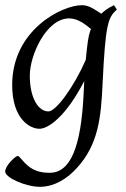

<svg xmlns="http://www.w3.org/2000/svg" viewBox="-22 -477 486 741"><path d="M93 -185C93 -265 157 -406 245 -406C279 -406 309 -382 329 -365C323 -350 318 -333 313 -285L309 -246C263 -141 194 -47 165 -47C124 -47 93 -102 93 -185ZM294 -457C218 -457 25 -362 25 -149C25 -16 95 20 130 20C165 20 233 -28 303 -164L301 -120C291 97 248 190 169 190C116 190 89 170 65 142L54 130C52 127 49 125 46 125C38 125 -2 162 -2 185C-2 209 78 244 132 244C189 244 239 211 274 172C358 81 368 -24 374 -156C385 -385 395 -410 429 -440L418 -457C392 -445 377 -432 369 -424C344 -440 322 -457 294 -457Z"/></svg>

Font: Temporarium
Style: Italic
Weight: 400
Italic angle: -7°
Version: Version 1.1